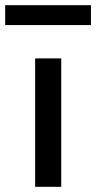

<svg xmlns="http://www.w3.org/2000/svg" viewBox="-46 -723 372 743"><path d="M90 0V-497H191V0ZM-26 -626V-703H306V-626Z"/></svg>

Font: Nunito Sans 7pt Medium
Style: Regular
Weight: 500
Designer: Vernon Adams
Foundry: Vernon Adams
Version: Version 3.101;gftools[0.9.27]